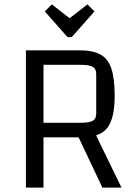

<svg xmlns="http://www.w3.org/2000/svg" viewBox="-20 -854 611 874"><path d="M178 -229V0H98V-625H340Q402 -625 437 -606Q472 -587 487 -541.5Q502 -496 502 -418Q502 -315 468.5 -272Q435 -229 355 -229ZM178 -295H343Q386 -295 402 -304Q418 -313 418 -337V-517Q418 -541 402 -550Q386 -559 343 -559H178ZM408 -257 533 0H446L325 -256ZM216 -834 297 -771 378 -834 410 -802 312 -691Q308 -685 303 -685H291Q286 -685 282 -691L184 -802Z"/></svg>

Font: Changa Light
Style: Regular
Weight: 300
Designer: Eduardo Rodriguez Tunni
Foundry: Eduardo Rodriguez Tunni
Version: Version 3.002; ttfautohint (v1.8.2)